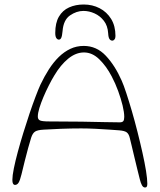

<svg xmlns="http://www.w3.org/2000/svg" viewBox="-20 -813 710 853"><path d="M624.5 20Q616 20 610.5 9.8Q605 -0.5 601 -17Q596.5 -35 590 -61.2Q583.5 -87.5 577 -115Q570.5 -142.5 565 -165.5Q559.5 -188.5 556.5 -200.5Q552.5 -217.5 543.2 -224.8Q534 -232 509 -234Q496.5 -235 467.8 -237Q439 -239 404.8 -240.8Q370.5 -242.5 341 -242.5Q296.5 -242.5 251 -240.8Q205.5 -239 173.5 -237Q147 -235.5 136 -228.5Q125 -221.5 118.5 -201.5Q112.5 -183 105 -155.2Q97.5 -127.5 89.8 -97Q82 -66.5 75.5 -38.5Q69 -12 62.8 -1.8Q56.5 8.5 46.5 8.5Q43 8.5 40.2 6Q37.5 3.5 36.2 -1.8Q35 -7 35 -15Q35 -32.5 41.5 -64.8Q48 -97 59 -137.8Q70 -178.5 83.5 -222.5Q97 -266.5 111 -308Q125 -349.5 137.8 -383.2Q150.5 -417 159.5 -436.5Q177 -473.5 197.2 -505Q217.5 -536.5 241.2 -559.8Q265 -583 292.5 -596Q320 -609 352 -609Q409 -609 450 -565.5Q491 -522 520.5 -455Q529.5 -435 541.2 -399.2Q553 -363.5 566 -318.8Q579 -274 591 -226.5Q603 -179 613 -134.2Q623 -89.5 628.8 -53.5Q634.5 -17.5 634.5 3.5Q634.5 12 632.2 16Q630 20 624.5 20ZM512 -269.5Q523.5 -269.5 527.8 -275Q532 -280.5 532 -294Q532 -313.5 524.8 -343.8Q517.5 -374 505 -408.5Q492.5 -443 476 -474Q452.5 -519 421.2 -549.5Q390 -580 353 -580Q317 -580 283.2 -552.5Q249.5 -525 221.5 -478Q209.5 -458.5 196.8 -433.2Q184 -408 173 -382Q162 -356 155 -333.2Q148 -310.5 148 -295Q148 -282.5 157.5 -278Q167 -273.5 198.5 -273.5Q282.5 -273.5 342.8 -272.5Q403 -271.5 444.2 -270.5Q485.5 -269.5 512 -269.5ZM241.5 -637Q235 -637 230.2 -644Q225.5 -651 225.5 -666.5Q225.5 -711.5 241.8 -739.2Q258 -767 286.8 -780Q315.5 -793 352 -793Q390.5 -793 422.5 -776.5Q454.5 -760 473.8 -728.8Q493 -697.5 493 -653Q493 -643.5 488.8 -638Q484.5 -632.5 479 -632.5Q471.5 -632.5 466.5 -639.5Q461.5 -646.5 460.5 -665.5Q458.5 -698.5 441.5 -720.5Q424.5 -742.5 400 -753.5Q375.5 -764.5 350.5 -764.5Q320 -764.5 291 -744.5Q262 -724.5 258 -675.5Q256 -653.5 252.2 -645.2Q248.5 -637 241.5 -637Z"/></svg>

Font: Gluten Thin
Style: Regular
Weight: 100
Designer: Tyler Finck
Foundry: Etcetera Type Company
Version: Version 1.300